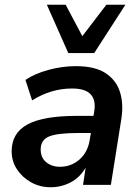

<svg xmlns="http://www.w3.org/2000/svg" viewBox="-20 -777 587 807"><path d="M193 10Q148 10 111 -10.5Q74 -31 51.5 -65Q29 -99 29 -141Q29 -218 95.5 -254Q162 -290 304 -290H373L376 -308Q384 -355 361.5 -380Q339 -405 283 -405Q194 -405 115 -355L87 -441Q125 -467 183 -483Q241 -499 299 -499Q378 -499 423 -470Q468 -441 484 -391Q500 -341 490 -277L446 0H329L340 -72Q315 -30 276 -10Q237 10 193 10ZM232 -76Q279 -76 314 -106.5Q349 -137 357 -189L362 -218H310Q222 -218 186.5 -203.5Q151 -189 151 -149Q151 -114 174.5 -95Q198 -76 232 -76ZM267 -554 177 -757H256L326 -625L427 -757H507L376 -554Z"/></svg>

Font: Nunito Sans
Style: Bold Italic
Weight: 700
Italic angle: -9°
Designer: Vernon Adams
Foundry: Vernon Adams
Version: Version 3.006; ttfautohint (v1.8.3)